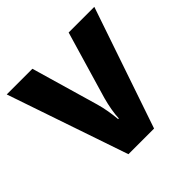

<svg xmlns="http://www.w3.org/2000/svg" viewBox="-144 -684 820 820"><g transform="rotate(-45 265.5 -274.0)"><path d="M188 0H343L530 -548H375L285 -242C275 -205 268 -168 267 -137H263C260 -171 254 -210 244 -244L156 -548H1Z"/></g></svg>

Font: Noto Sans Armenian SemiCondensed Medium
Style: Regular
Weight: 500
Width: 4
Designer: Monotype Design Team
Foundry: Monotype Imaging Inc.
Version: Version 2.008